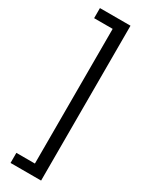

<svg xmlns="http://www.w3.org/2000/svg" viewBox="-267 -839 858 1121"><g transform="rotate(30 162.5 -278.0)"><path d="M39 244V176H164V-732H39V-800H245V244Z"/></g></svg>

Font: Noto Sans Tamil Condensed
Style: Regular
Weight: 400
Width: 3
Designer: Jelle Bosma - Monotype Design Team
Foundry: Monotype Imaging Inc.
Version: Version 2.004; ttfautohint (v1.8.4.7-5d5b)